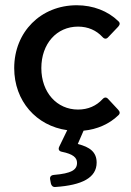

<svg xmlns="http://www.w3.org/2000/svg" viewBox="-20 -497 508 746"><path d="M283.2 -71.3C201.2 -71.3 140.6 -137.7 140.6 -232.4C140.6 -327.1 200.2 -393.6 283.2 -393.6C322.3 -393.6 354.5 -378.9 377.9 -353.5C385.7 -344.7 393.6 -344.7 400.4 -352.5L439.5 -393.6C446.3 -401.4 447.3 -408.2 439.5 -415C399.4 -454.1 341.8 -476.6 278.3 -476.6C138.7 -476.6 35.2 -373 35.2 -232.4C35.2 -104.5 121.1 -7.8 241.2 8.8L210 73.2C205.1 84 210 90.8 220.7 92.8C263.7 101.6 279.3 115.2 279.3 135.7C279.3 163.1 257.8 176.8 189.5 182.6C177.7 183.6 172.9 190.4 174.8 200.2L177.7 215.8C179.7 224.6 185.5 230.5 195.3 229.5C298.8 222.7 355.5 193.4 355.5 134.8C355.5 93.8 329.1 74.2 282.2 62.5L304.7 10.7C357.4 5.9 405.3 -15.6 439.5 -48.8C447.3 -55.7 446.3 -62.5 439.5 -70.3L400.4 -112.3C393.6 -120.1 385.7 -120.1 377.9 -111.3C354.5 -85.9 322.3 -71.3 283.2 -71.3Z"/></svg>

Font: Ed Sans Neue Medium
Style: Regular
Weight: 500
Designer: Stephen Hutchings
Version: Version 1.004;PS 001.004;hotconv 1.0.88;makeotf.lib2.5.64775